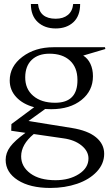

<svg xmlns="http://www.w3.org/2000/svg" viewBox="-20 -658 538 944"><path d="M27.8 -262.2Q27.8 -331.5 90.1 -378.7Q152.3 -425.8 243.2 -425.8H496.1L498 -417L389.2 -384.8Q412.1 -370.6 424.6 -344Q437 -317.4 437 -283.2Q437 -211.4 380.4 -166.3Q323.7 -121.1 231.9 -121.1Q210.9 -121.1 202.1 -122.1L120.1 -63L333 -28.8Q412.1 -16.1 452.1 17.1Q492.2 50.3 492.2 98.1Q492.2 147 456.1 185.8Q419.9 224.6 359.6 245.4Q299.3 266.1 227.1 266.1Q127.4 266.1 67.6 227.8Q7.8 189.5 7.8 127.9Q7.8 93.8 30 63.7Q52.2 33.7 105 -4.9L35.2 -15.1L36.1 -47.9L147.9 -130.9Q91.8 -146 59.8 -180.7Q27.8 -215.3 27.8 -262.2ZM84 110.8Q84 161.1 129.2 194.6Q174.3 228 252.9 228Q320.8 228 367.9 197.8Q415 167.5 415 121.1Q415 85 380.6 57.1Q346.2 29.3 291 22L146 1Q84 52.2 84 110.8ZM104 -278.8Q103.5 -220.7 143.3 -186.8Q183.1 -152.8 251 -152.8Q362.3 -152.8 360.8 -266.1Q360.4 -326.7 323.7 -360.4Q287.1 -394 223.1 -394Q168 -394 136.2 -363.8Q104.5 -333.5 104 -278.8ZM131.8 -638.2H167Q174.3 -565.9 253.9 -565.9Q291 -565.9 313.7 -584.5Q336.4 -603 339.8 -638.2H374Q374 -579.6 340.8 -548.8Q307.6 -518.1 253.9 -518.1Q199.7 -518.1 165.8 -549.3Q131.8 -580.6 131.8 -638.2Z"/></svg>

Font: Halibut
Style: Regular
Weight: 400
Designer: Matteo Maggi
Foundry: Collletttivo
Version: Version 3.080 | FøM Fix